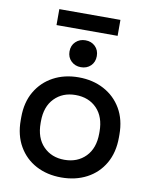

<svg xmlns="http://www.w3.org/2000/svg" viewBox="-92 -902 776 984"><g transform="rotate(10 295.5 -410.0)"><path d="M40 -239V-254Q40 -332 73 -388.5Q106 -445 163.5 -476Q221 -507 295 -507Q369 -507 427 -476Q485 -445 518 -388.5Q551 -332 551 -254V-239Q551 -161 518 -104Q485 -47 427 -16.5Q369 14 295 14Q221 14 163.5 -16.5Q106 -47 73 -104Q40 -161 40 -239ZM448 -242V-251Q448 -328 406 -371.5Q364 -415 295 -415Q228 -415 185.5 -371.5Q143 -328 143 -251V-242Q143 -165 185.5 -121.5Q228 -78 295 -78Q363 -78 405.5 -121.5Q448 -165 448 -242ZM225 -630Q225 -661 245.5 -680.5Q266 -700 296 -700Q327 -700 347 -680.5Q367 -661 367 -630Q367 -599 347 -579.5Q327 -560 296 -560Q266 -560 245.5 -579.5Q225 -599 225 -630ZM136 -751V-834H454V-751Z"/></g></svg>

Font: Space Grotesk Frontify Medium
Style: Regular
Weight: 500
Designer: Florian Karsten
Version: Version 2.000